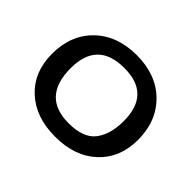

<svg xmlns="http://www.w3.org/2000/svg" viewBox="-116 -641 806 806"><g transform="rotate(45 287.5 -237.5)"><path d="M30.8 -231.9Q30.8 -343.8 100.8 -411.9Q170.9 -480 287.1 -480Q402.3 -480 472.2 -411.4Q542 -342.8 542 -231.9Q542 -125 472.4 -60.1Q402.8 4.9 286.1 4.9Q169.9 4.9 100.3 -60.1Q30.8 -125 30.8 -231.9ZM128.9 -245.1Q128.9 -75.2 286.1 -75.2Q374 -75.2 408.9 -121.1Q443.8 -167 443.8 -245.1Q443.8 -405.3 288.1 -404.8Q128.9 -405.3 128.9 -245.1Z"/></g></svg>

Font: CMU Concrete
Style: Bold
Weight: 700
Version: Version 0.7.0